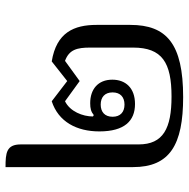

<svg xmlns="http://www.w3.org/2000/svg" viewBox="-14 -658 682 694"><g transform="rotate(-90 327.0 -311.0)"><path d="M323 10C516 10 584 -50 584 -181V-303C584 -384 557 -448 452 -465L381 -409L308 -465C234 -441 199 -375 199 -293C199 -202 237 -164 298 -164C357 -164 386 -199 386 -246C386 -298 351 -326 301 -326C282 -326 270 -323 258 -313L253 -316C253 -353 271 -399 308 -417L381 -364L454 -417C495 -402 502 -373 502 -326V-171C502 -66 448 -32 325 -32C210 -32 152 -62 152 -151V-577C152 -629 121 -632 70 -632V-171C70 -38 151 10 323 10ZM296 -202C269 -202 252 -217 252 -245C252 -273 269 -288 296 -288C323 -288 340 -273 340 -245C340 -217 323 -202 296 -202Z"/></g></svg>

Font: Noto Serif Thai
Style: Regular
Weight: 400
Designer: Monotype Design Team
Foundry: Monotype Imaging Inc.
Version: Version 1.901